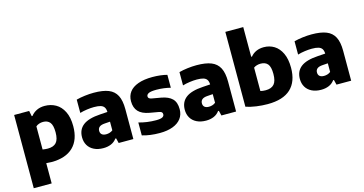

<svg xmlns="http://www.w3.org/2000/svg" viewBox="-98 -1267 3689 1946"><g transform="rotate(-15 1746.5 -294.0)"><path d="M53.5 -548.5H211L222.5 -491H230.5Q254.5 -522 291 -539.8Q327.5 -557.5 374.5 -557.5Q438.5 -557.5 490 -528.5Q541.5 -499.5 572.2 -438.5Q603 -377.5 603 -285Q603 -142 524.5 -65.8Q446 10.5 296 10.5Q274.5 10.5 241.5 7.5V220H53.5ZM414 -270.5Q414 -345 389.2 -375Q364.5 -405 317.5 -405Q296 -405 275.8 -398.2Q255.5 -391.5 241.5 -378.5V-136Q271.5 -131 295.5 -131Q356.5 -131 385.2 -163.5Q414 -196 414 -270.5Z M1157.5 -314V0H1003.5L990.5 -52H982Q959 -20 923 -4.8Q887 10.5 841.5 10.5Q785 10.5 743.8 -10Q702.5 -30.5 681 -67Q659.5 -103.5 659.5 -151.5Q659.5 -232.5 716.8 -276.8Q774 -321 897.5 -328.5L974.5 -333.5Q973.5 -364.5 961.8 -382.5Q950 -400.5 924.8 -408.5Q899.5 -416.5 855.5 -416.5Q822 -416.5 781.8 -411Q741.5 -405.5 706.5 -395V-534.5Q747.5 -545.5 796.8 -551.5Q846 -557.5 890.5 -557.5Q986.5 -557.5 1044.5 -534.2Q1102.5 -511 1130 -458Q1157.5 -405 1157.5 -314ZM974.5 -141V-231.5L917.5 -227.5Q879.5 -225 861.8 -210.2Q844 -195.5 844 -169.5Q844 -144.5 859.8 -131.2Q875.5 -118 905 -118Q923.5 -118 941.5 -123.5Q959.5 -129 974.5 -141Z M1249.5 -14V-149.5Q1289.5 -137.5 1336 -131Q1382.5 -124.5 1430 -124.5Q1476.5 -124.5 1496 -134.8Q1515.5 -145 1515.5 -165Q1515.5 -179.5 1507.2 -187Q1499 -194.5 1478.5 -198L1384.5 -214.5Q1306.5 -228.5 1270 -268Q1233.5 -307.5 1233.5 -376Q1233.5 -432 1263.5 -472.5Q1293.5 -513 1354.8 -535.2Q1416 -557.5 1506.5 -557.5Q1547.5 -557.5 1587.8 -552.8Q1628 -548 1659 -539.5V-404Q1627.5 -412.5 1589.2 -417.5Q1551 -422.5 1512 -422.5Q1453 -422.5 1430.2 -411Q1407.5 -399.5 1407.5 -380Q1407.5 -367.5 1416 -360.2Q1424.5 -353 1445 -349L1539 -332.5Q1614.5 -319 1652 -281.5Q1689.5 -244 1689.5 -171.5Q1689.5 -115 1659.2 -74.2Q1629 -33.5 1571.5 -11.5Q1514 10.5 1433.5 10.5Q1329 10.5 1249.5 -14Z M2235.5 -314V0H2081.5L2068.5 -52H2060Q2037 -20 2001 -4.8Q1965 10.5 1919.5 10.5Q1863 10.5 1821.8 -10Q1780.5 -30.5 1759 -67Q1737.5 -103.5 1737.5 -151.5Q1737.5 -232.5 1794.8 -276.8Q1852 -321 1975.5 -328.5L2052.5 -333.5Q2051.5 -364.5 2039.8 -382.5Q2028 -400.5 2002.8 -408.5Q1977.5 -416.5 1933.5 -416.5Q1900 -416.5 1859.8 -411Q1819.5 -405.5 1784.5 -395V-534.5Q1825.5 -545.5 1874.8 -551.5Q1924 -557.5 1968.5 -557.5Q2064.5 -557.5 2122.5 -534.2Q2180.5 -511 2208 -458Q2235.5 -405 2235.5 -314ZM2052.5 -141V-231.5L1995.5 -227.5Q1957.5 -225 1939.8 -210.2Q1922 -195.5 1922 -169.5Q1922 -144.5 1937.8 -131.2Q1953.5 -118 1983 -118Q2001.5 -118 2019.5 -123.5Q2037.5 -129 2052.5 -141Z M2339 -22.5V-808H2527V-496.5H2535.5Q2559.5 -526 2594.5 -541.8Q2629.5 -557.5 2674 -557.5Q2734 -557.5 2782.5 -527.8Q2831 -498 2859.8 -437Q2888.5 -376 2888.5 -285.5Q2888.5 -140 2808 -64.8Q2727.5 10.5 2565.5 10.5Q2507 10.5 2447.8 2.2Q2388.5 -6 2339 -22.5ZM2699.5 -271Q2699.5 -345 2674.5 -374.8Q2649.5 -404.5 2600.5 -404.5Q2580 -404.5 2560.8 -399Q2541.5 -393.5 2527 -382.5V-137Q2551.5 -130.5 2582 -130.5Q2642 -130.5 2670.8 -163.2Q2699.5 -196 2699.5 -271Z M3443 -314V0H3289L3276 -52H3267.5Q3244.5 -20 3208.5 -4.8Q3172.5 10.5 3127 10.5Q3070.5 10.5 3029.2 -10Q2988 -30.5 2966.5 -67Q2945 -103.5 2945 -151.5Q2945 -232.5 3002.2 -276.8Q3059.5 -321 3183 -328.5L3260 -333.5Q3259 -364.5 3247.2 -382.5Q3235.5 -400.5 3210.2 -408.5Q3185 -416.5 3141 -416.5Q3107.5 -416.5 3067.2 -411Q3027 -405.5 2992 -395V-534.5Q3033 -545.5 3082.2 -551.5Q3131.5 -557.5 3176 -557.5Q3272 -557.5 3330 -534.2Q3388 -511 3415.5 -458Q3443 -405 3443 -314ZM3260 -141V-231.5L3203 -227.5Q3165 -225 3147.2 -210.2Q3129.5 -195.5 3129.5 -169.5Q3129.5 -144.5 3145.2 -131.2Q3161 -118 3190.5 -118Q3209 -118 3227 -123.5Q3245 -129 3260 -141Z"/></g></svg>

Font: Encode Sans ExtraBold
Style: Regular
Weight: 800
Designer: Multiple Designers
Foundry: Impallari Type
Version: Version 2.000